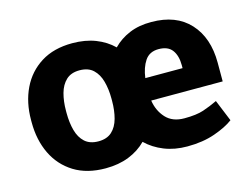

<svg xmlns="http://www.w3.org/2000/svg" viewBox="-80 -670 1062 812"><g transform="rotate(-15 451.0 -264.0)"><path d="M38.6 -258.8V-269Q38.6 -346.2 67.9 -407Q97.2 -467.8 153.3 -502.9Q209.5 -538.1 290.5 -538.1Q347.2 -538.1 391.8 -520.8Q436.5 -503.4 468.3 -472.2Q498.5 -503.4 540.8 -521Q583 -538.6 636.7 -538.1Q745.1 -538.1 804.4 -473.4Q863.8 -408.7 863.8 -299.3V-217.3H550.8Q557.6 -171.9 586.4 -140.1Q615.2 -108.4 667.5 -108.4Q720.2 -108.4 751.5 -118.9Q782.7 -129.4 814.5 -144.5L853 -50.3Q822.8 -27.3 770 -8.8Q717.3 9.8 648.9 9.8Q593.3 9.8 548.1 -8.3Q502.9 -26.4 470.2 -58.1Q438.5 -25.9 393.6 -8.1Q348.6 9.8 291.5 9.8Q210 9.8 153.6 -25.1Q97.2 -60.1 67.9 -120.8Q38.6 -181.6 38.6 -258.8ZM636.7 -419.4Q596.7 -419.4 576.9 -389.9Q557.1 -360.4 551.3 -315.4H714.4V-328.1Q714.4 -370.1 696 -394.8Q677.7 -419.4 636.7 -419.4ZM191.4 -269V-258.8Q191.4 -216.8 200.7 -182.6Q210 -148.4 231.9 -128.4Q253.9 -108.4 291.5 -108.4Q328.6 -108.4 350.3 -128.4Q372.1 -148.4 381.3 -182.6Q390.6 -216.8 390.6 -258.8V-269Q390.6 -310.1 381.3 -344.2Q372.1 -378.4 350.3 -398.9Q328.6 -419.4 290.5 -419.4Q253.4 -419.4 231.7 -398.9Q210 -378.4 200.7 -344.2Q191.4 -310.1 191.4 -269Z"/></g></svg>

Font: Vazirmatn UI ExtraBold
Style: Regular
Weight: 800
Designer: Saber Rastikerdar
Foundry: Saber Rastikerdar
Version: Version 33.003